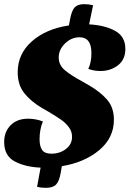

<svg xmlns="http://www.w3.org/2000/svg" viewBox="-21 -785 622 922"><path d="M403 -454Q418 -485 418 -530Q418 -606 361 -606Q322 -606 291.5 -576.5Q261 -547 261 -509Q261 -474 288 -450Q315 -426 372 -395L407 -375Q462 -343 494 -305.5Q526 -268 526 -210Q526 -123 455.5 -64Q385 -5 276 13L271 42Q264 85 248.5 101Q233 117 200 117Q175 117 157 112L174 20Q100 17 49.5 -10Q-1 -37 -1 -103Q-1 -152 30 -183.5Q61 -215 114 -215Q150 -215 185 -202Q169 -163 169 -117Q169 -82 181.5 -64.5Q194 -47 226 -47Q266 -47 295.5 -69.5Q325 -92 325 -128Q325 -154 309.5 -174.5Q294 -195 272.5 -210Q251 -225 211 -249Q201 -254 181 -266Q126 -299 95 -338.5Q64 -378 64 -438Q64 -526 131.5 -586Q199 -646 310 -663L315 -690Q323 -734 337.5 -749.5Q352 -765 383 -765Q404 -765 426 -760L407 -668Q482 -664 531.5 -637Q581 -610 581 -550Q581 -499 545.5 -471.5Q510 -444 461 -444Q431 -444 403 -454Z"/></svg>

Font: Sansita ExtraBold Italic
Style: Regular
Weight: 800
Italic angle: -11°
Designer: Pablo Cosgaya
Foundry: Omnibus-Type
Version: Version 1.006